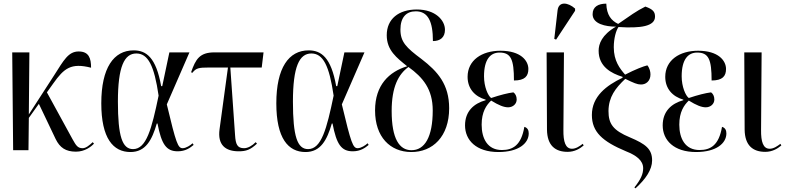

<svg xmlns="http://www.w3.org/2000/svg" viewBox="-20 -823 4305 1052"><path d="M52 0H136L138 -177L193 -254L285 -61C308 -14 340 8 396 8C445 8 479 -19 495 -36L488 -44C471 -28 451 -11 433 -11C406 -11 397 -25 377 -61L237 -317L272 -366C331 -449 369 -480 479 -452C479 -504 467 -541 411 -541C354 -541 329 -492 277 -411L138 -196L141 -536H47Z M695 10C778 10 813 -56 839 -146H843C865 -32 891 6 954 6C996 6 1022 -13 1041 -29L1035 -38C1024 -27 999 -11 981 -11C955 -11 945 -37 894 -251L1018 -536H908L869 -351H863C835 -509 781 -547 712 -547C603 -547 535 -451 535 -257C535 -65 600 10 695 10ZM709 -6C650 -6 626 -76 626 -266C626 -458 661 -530 727 -530C791 -530 825 -464 849 -299C811 -116 782 -6 709 -6Z M1288 6C1328 6 1352 -2 1388 -36L1381 -44C1362 -25 1339 -11 1317 -11C1280 -11 1271 -33 1268 -82L1242 -453H1414L1424 -536H1155C1074 -536 1052 -499 1027 -427L1034 -424C1054 -450 1069 -453 1124 -453H1229L1183 -115C1171 -28 1216 6 1288 6Z M1654 10C1737 10 1772 -56 1798 -146H1802C1824 -32 1850 6 1913 6C1955 6 1981 -13 2000 -29L1994 -38C1983 -27 1958 -11 1940 -11C1914 -11 1904 -37 1853 -251L1977 -536H1867L1828 -351H1822C1794 -509 1740 -547 1671 -547C1562 -547 1494 -451 1494 -257C1494 -65 1559 10 1654 10ZM1668 -6C1609 -6 1585 -76 1585 -266C1585 -458 1620 -530 1686 -530C1750 -530 1784 -464 1808 -299C1770 -116 1741 -6 1668 -6Z M2232 10C2351 11 2441 -75 2441 -230C2441 -360 2379 -431 2289 -500C2206 -562 2174 -593 2174 -661C2174 -728 2206 -761 2258 -761C2325 -761 2352 -706 2352 -598C2392 -598 2418 -618 2418 -660C2418 -712 2366 -771 2264 -771C2164 -771 2099 -719 2099 -630C2099 -547 2154 -506 2211 -460C2112 -430 2035 -357 2035 -218C2035 -72 2118 9 2232 10ZM2233 0C2169 -1 2126 -61 2126 -215C2126 -347 2163 -416 2218 -456C2297 -399 2351 -335 2351 -218C2351 -72 2307 1 2233 0Z M2711 10C2822 10 2877 -38 2877 -92C2877 -110 2870 -123 2853 -128C2836 -27 2790 -1 2730 -1C2651 -1 2619 -64 2619 -140C2619 -210 2645 -247 2671 -272C2713 -246 2741 -235 2764 -235C2790 -235 2811 -253 2811 -278C2811 -297 2803 -310 2793 -317C2762 -313 2722 -303 2671 -286C2654 -298 2632 -347 2632 -405C2632 -499 2668 -535 2717 -535C2780 -535 2796 -497 2796 -382C2856 -382 2875 -406 2875 -445C2875 -491 2833 -545 2722 -545C2620 -545 2542 -493 2542 -402C2542 -337 2582 -294 2641 -277V-274C2576 -256 2528 -213 2528 -136C2528 -55 2589 10 2711 10Z M3027 -606 3131 -764V-776C3093 -810 3041 -818 3035 -766L3017 -610ZM3090 9C3128 9 3157 -8 3178 -26L3173 -35C3156 -22 3136 -8 3114 -8C3079 -8 3066 -45 3067 -112L3070 -536H2975L2977 -113C2978 -25 3023 9 3090 9Z M3462 209C3519 157 3553 106 3553 56C3553 -7 3517 -34 3432 -70C3338 -109 3314 -145 3314 -215C3315 -292 3352 -340 3406 -391C3453 -368 3472 -360 3491 -360C3518 -359 3544 -378 3544 -415C3544 -429 3540 -449 3527 -465C3506 -460 3461 -443 3405 -414C3376 -448 3343 -489 3343 -564C3343 -612 3355 -656 3369 -675C3491 -667 3569 -679 3569 -732C3569 -758 3558 -772 3516 -787C3467 -763 3431 -736 3367 -692C3329 -710 3304 -741 3302 -803C3259 -803 3227 -787 3227 -745C3227 -692 3298 -677 3355 -677C3277 -632 3260 -582 3260 -545C3260 -458 3329 -421 3391 -402V-397C3303 -355 3223 -295 3223 -193C3223 -100 3281 -48 3410 6C3466 28 3504 56 3504 99C3504 131 3491 160 3456 204Z M3794 10C3905 10 3960 -38 3960 -92C3960 -110 3953 -123 3936 -128C3919 -27 3873 -1 3813 -1C3734 -1 3702 -64 3702 -140C3702 -210 3728 -247 3754 -272C3796 -246 3824 -235 3847 -235C3873 -235 3894 -253 3894 -278C3894 -297 3886 -310 3876 -317C3845 -313 3805 -303 3754 -286C3737 -298 3715 -347 3715 -405C3715 -499 3751 -535 3800 -535C3863 -535 3879 -497 3879 -382C3939 -382 3958 -406 3958 -445C3958 -491 3916 -545 3805 -545C3703 -545 3625 -493 3625 -402C3625 -337 3665 -294 3724 -277V-274C3659 -256 3611 -213 3611 -136C3611 -55 3672 10 3794 10Z M4173 9C4211 9 4240 -8 4261 -26L4256 -35C4239 -22 4219 -8 4197 -8C4162 -8 4149 -45 4150 -112L4153 -536H4058L4060 -113C4061 -25 4106 9 4173 9Z"/></svg>

Font: Noto Serif Display Condensed
Style: Regular
Weight: 400
Width: 3
Designer: Monotype Design Team
Foundry: Monotype Imaging Inc.
Version: Version 2.009